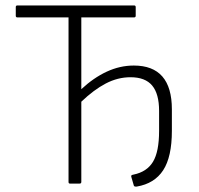

<svg xmlns="http://www.w3.org/2000/svg" viewBox="-20 -675 732 706"><path d="M483 11Q473 12 472 7L463 -24Q462 -27 463 -29.5Q464 -32 471 -33Q520 -43 542.5 -80Q565 -117 565 -194V-267Q565 -330 539.5 -360.5Q514 -391 460 -391Q413 -391 369 -368Q325 -345 279 -301V-6Q279 0 273 0H237Q232 0 232 -6V-611H44Q38 -611 38 -617V-649Q38 -655 44 -655H473Q479 -655 479 -649V-617Q479 -611 473 -611H279V-347Q324 -389 372.5 -411.5Q421 -434 472 -434Q612 -434 612 -273V-194Q612 -98 580 -49Q548 0 483 11Z"/></svg>

Font: Sofia Sans Semi Condensed Light
Style: Regular
Weight: 300
Designer: Botio Nikoltchev, Ani Petrova
Foundry: lettersoup
Version: Version 4.100; ttfautohint (v1.8.4.7-5d5b)